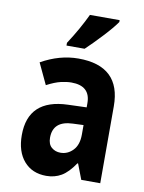

<svg xmlns="http://www.w3.org/2000/svg" viewBox="-87 -827 673 897"><g transform="rotate(10 250.0 -378.0)"><path d="M269 -606Q303 -638 345 -683Q387 -728 407 -757V-766H266Q250 -732 229.5 -695.5Q209 -659 183 -619V-606ZM182 -169Q182 -249 276 -252L326 -254V-209Q326 -160 301 -134Q276 -108 242 -108Q217 -108 199.5 -123Q182 -138 182 -169ZM329 -73H332L360 0H450V-365Q450 -556 249 -556Q160 -556 73 -507L120 -407Q158 -427 186 -433.5Q214 -440 236 -440Q326 -440 326 -358V-338L238 -335Q50 -329 50 -158Q50 -80 89 -35Q128 10 195 10Q235 10 266.5 -8.5Q298 -27 329 -73Z"/></g></svg>

Font: Noto Sans Mono UI Condensed
Style: Bold
Weight: 700
Width: 3
Designer: Monotype Design team
Foundry: Monotype Imaging Inc.
Version: 1.000